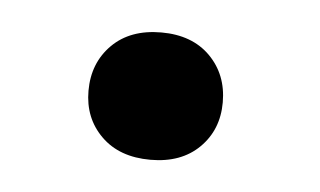

<svg xmlns="http://www.w3.org/2000/svg" viewBox="-27 -162 335 201"><g transform="rotate(5 140.5 -61.0)"><path d="M206.5 -60.5Q206.5 -31.7 187.5 -12.9Q168.5 5.9 136.2 5.9Q103.5 5.9 84.5 -12.9Q65.4 -31.7 65.4 -60.5Q65.4 -89.8 84.5 -108.9Q103.5 -127.9 136.2 -127.9Q168.5 -127.9 187.5 -108.9Q206.5 -89.8 206.5 -60.5Z"/></g></svg>

Font: Heebo Medium
Style: Regular
Weight: 500
Designer: Oded Ezer
Foundry: Meir Sadan
Version: Version 2.001; ttfautohint (v1.5.14-ce02) -l 8 -r 50 -G 200 